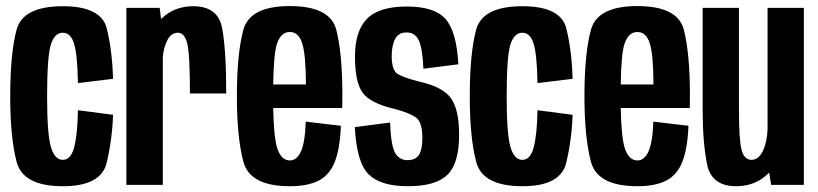

<svg xmlns="http://www.w3.org/2000/svg" viewBox="-20 -624 2761 648"><path d="M192 4.5Q57.5 4.5 36 -78Q14.5 -160.5 14.5 -297.5Q14.5 -444.5 36 -523.8Q57.5 -603 192 -603Q322 -603 340.5 -527.5Q359 -452 361.5 -358L243 -343.5Q241.5 -438 230.2 -475.8Q219 -513.5 192 -513.5Q164.5 -513.5 151.8 -474.2Q139 -435 139 -297.5Q139 -171.5 151.8 -128Q164.5 -84.5 192 -84.5Q219 -84.5 230.2 -126.5Q241.5 -168.5 243 -252L361.5 -236.5Q359 -155 340.2 -75.2Q321.5 4.5 192 4.5Z M621 -308.5Q621 -441 612 -477.2Q603 -513.5 580.5 -513.5Q555.5 -513.5 542.5 -483.5Q531 -457.5 529.5 -430V0H406.5V-597.5H519L523.5 -560Q524.5 -561 525.5 -561.5Q568.5 -603 632 -603Q715.5 -603 729.5 -529.8Q743.5 -456.5 743.5 -308.5Z M958.5 4.5Q823 4.5 801.2 -78.8Q779.5 -162 779.5 -298Q779.5 -444 801.5 -523.8Q823.5 -603.5 958 -603.5Q1094 -603.5 1114.8 -524Q1135.5 -444.5 1135.5 -301Q1135.5 -278 1135 -259.5H902Q904 -162.5 915 -126Q928.5 -82.5 958.5 -82.5Q981.5 -82.5 995.5 -112.5Q1009.5 -142.5 1012 -213.5L1130.5 -199.5Q1127.5 -122 1109.8 -77.5Q1092 -33 1055 -14.2Q1018 4.5 958.5 4.5ZM902 -339H1012.5Q1012 -441.5 1000 -477.5Q988 -516 958 -516Q928.5 -516 915 -477Q903.5 -443.5 902 -339Z M1356.5 4.5Q1264.5 4.5 1224 -35.8Q1183.5 -76 1177.5 -195L1296.5 -210.5Q1299.5 -131.5 1313.8 -107.5Q1328 -83.5 1355 -83.5Q1383.5 -83.5 1394.5 -102.2Q1405.5 -121 1405.5 -159Q1405.5 -210.5 1385 -226.5Q1364.5 -242.5 1309.5 -257Q1230 -275.5 1204 -311Q1178 -346.5 1178 -433.5Q1178 -519 1218.5 -560.5Q1259 -602 1353 -602Q1446.5 -602 1483.8 -559.8Q1521 -517.5 1527 -407L1409 -392Q1406 -462 1393.2 -488.2Q1380.5 -514.5 1352 -514.5Q1325 -514.5 1313.5 -492.5Q1302 -470.5 1302 -434.5Q1302 -386 1323 -373.8Q1344 -361.5 1397.5 -348Q1474.5 -330.5 1502 -292.5Q1529.5 -254.5 1529.5 -168.5Q1529.5 -73 1490.2 -34.2Q1451 4.5 1356.5 4.5Z M1743 4.5Q1608.5 4.5 1587 -78Q1565.5 -160.5 1565.5 -297.5Q1565.5 -444.5 1587 -523.8Q1608.5 -603 1743 -603Q1873 -603 1891.5 -527.5Q1910 -452 1912.5 -358L1794 -343.5Q1792.5 -438 1781.2 -475.8Q1770 -513.5 1743 -513.5Q1715.5 -513.5 1702.8 -474.2Q1690 -435 1690 -297.5Q1690 -171.5 1702.8 -128Q1715.5 -84.5 1743 -84.5Q1770 -84.5 1781.2 -126.5Q1792.5 -168.5 1794 -252L1912.5 -236.5Q1910 -155 1891.2 -75.2Q1872.5 4.5 1743 4.5Z M2131.5 4.5Q1996 4.5 1974.2 -78.8Q1952.5 -162 1952.5 -298Q1952.5 -444 1974.5 -523.8Q1996.5 -603.5 2131 -603.5Q2267 -603.5 2287.8 -524Q2308.5 -444.5 2308.5 -301Q2308.5 -278 2308 -259.5H2075Q2077 -162.5 2088 -126Q2101.5 -82.5 2131.5 -82.5Q2154.5 -82.5 2168.5 -112.5Q2182.5 -142.5 2185 -213.5L2303.5 -199.5Q2300.5 -122 2282.8 -77.5Q2265 -33 2228 -14.2Q2191 4.5 2131.5 4.5ZM2075 -339H2185.5Q2185 -441.5 2173 -477.5Q2161 -516 2131 -516Q2101.5 -516 2088 -477Q2076.5 -443.5 2075 -339Z M2582.5 0 2576 -41.5Q2531.5 4.5 2464.5 4.5Q2381 4.5 2366.2 -70Q2351.5 -144.5 2351.5 -250.5V-597.5H2474V-252.5Q2474 -150.5 2483 -117.5Q2492 -84.5 2516.5 -84.5Q2540.5 -84.5 2555.5 -116Q2568.5 -144 2570.5 -187V-597.5H2693V0Z"/></svg>

Font: Anybody Condensed SemiBold
Style: Regular
Weight: 600
Width: 3
Designer: Tyler Finck
Foundry: Etcetera Type Company
Version: Version 1.010; ttfautohint (v1.8.3) -l 8 -r 50 -G 200 -x 14 